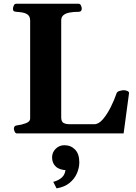

<svg xmlns="http://www.w3.org/2000/svg" viewBox="-20 -713 726 1026"><path d="M70.8 0Q62.5 0 58.3 -9.8Q54.2 -19.5 54.2 -24.9Q54.2 -41.5 70.3 -43Q93.8 -45.4 117.4 -54.2Q141.1 -63 141.1 -79V-602.7Q141.1 -623.5 129.9 -633.1Q118.7 -642.6 101.6 -645.8Q84.5 -648.9 66.9 -649.9Q56.6 -650.9 53 -654.1Q49.3 -657.2 49.3 -668Q49.3 -673.3 53.5 -683.1Q57.6 -692.9 65.9 -692.9H400.4Q408.7 -692.9 412.8 -683.1Q417 -673.3 417 -668Q417 -649.9 400.9 -649.9Q373 -649.9 352.1 -646Q331.1 -642.1 319.1 -632.1Q307.1 -622.1 307.1 -604V-86.4Q307.1 -62.5 319.8 -55.9Q332.5 -49.3 350.6 -49.3H484.4Q507.3 -49.3 530 -75.9Q552.7 -102.5 572 -141.1Q591.3 -179.7 603 -214.8Q606 -223.6 619.9 -227.3Q633.8 -231 641.6 -231Q650.9 -231 660.6 -226.8Q670.4 -222.7 669.4 -214.4L640.6 0ZM324.2 63Q358.4 63 381.1 86.2Q403.8 109.4 403.8 154.8Q403.8 183.6 391.1 213.1Q378.4 242.7 351.6 264.6Q324.7 286.6 282.2 293.5L264.6 258.8Q294.9 251 312.7 233.4Q330.6 215.8 331.1 180.7L339.4 196.8Q297.9 195.8 278.1 177Q258.3 158.2 258.3 128.4Q258.3 101.1 277.6 82Q296.9 63 324.2 63Z"/></svg>

Font: Gelasio
Style: Regular
Weight: 400
Designer: Eben Sorkin
Foundry: Eben Sorkin
Version: Version 1.008